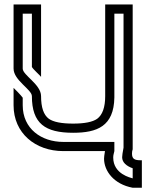

<svg xmlns="http://www.w3.org/2000/svg" viewBox="-20 -687 665 873"><path d="M83.3 -375V-625H125V-382.3C132.1 -370.4 160.4 -345.9 166.7 -337.5V-666.7H41.7V-375C41.7 -321.8 125 -279.8 125 -250C125 -125 185.7 -83.3 312.5 -83.3C421.7 -83.3 497.8 -112.9 500 -243.8V-625H541.7V-15.6C537.5 6.2 535.4 20.8 535.4 28.1C535.4 51.5 555.2 68.2 583.3 78.1V124C575.2 121.2 494.8 105 494.8 29.2C494.8 16.7 497.9 11.5 500 0V-41.7H267.7C168.2 -41.7 83.3 -101.5 83.3 -208.3V-242.7C80.2 -247.9 71.9 -256.2 60.4 -268.8L41.7 -287.5V-208.3C41.7 -81.5 140.8 0 267.7 0H457.3C454.2 18.8 453.1 28.1 453.1 34.4C453.1 89.4 496.5 150.4 583.3 166.7H625V41.7H619.8C591.9 41.7 580.2 35.6 580.2 11.5C580.2 4.2 581.2 -2.1 583.3 -8.3V-666.7H458.3V-250C458.3 -199 445.8 -164.6 421.9 -146.9C401 -132.3 364.6 -125 312.5 -125C259.4 -125 222.9 -132.3 202.1 -146.9C178.1 -164.6 166.7 -199 166.7 -250C166.7 -303.2 83.3 -345.2 83.3 -375Z"/></svg>

Font: Sportrop
Style: Regular
Weight: 500
Version: Version 0.9